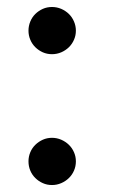

<svg xmlns="http://www.w3.org/2000/svg" viewBox="-20 -514 320 546"><path d="M195.8 -55.2Q195.8 -41 190.4 -28.8Q185.1 -16.6 175.8 -7.6Q166.5 1.5 154.1 6.8Q141.6 12.2 127.9 12.2Q113.8 12.2 101.8 6.8Q89.8 1.5 80.6 -7.6Q71.3 -16.6 66.2 -28.8Q61 -41 61 -55.2Q61 -68.8 66.2 -81.1Q71.3 -93.3 80.6 -102.3Q89.8 -111.3 101.8 -116.7Q113.8 -122.1 127.9 -122.1Q141.6 -122.1 154.1 -116.7Q166.5 -111.3 175.8 -102.3Q185.1 -93.3 190.4 -81.1Q195.8 -68.8 195.8 -55.2ZM195.8 -426.8Q195.8 -413.1 190.4 -400.9Q185.1 -388.7 175.8 -379.6Q166.5 -370.6 154.1 -365.2Q141.6 -359.9 127.9 -359.9Q113.8 -359.9 101.8 -365.2Q89.8 -370.6 80.6 -379.6Q71.3 -388.7 66.2 -400.9Q61 -413.1 61 -426.8Q61 -440.4 66.2 -452.9Q71.3 -465.3 80.6 -474.4Q89.8 -483.4 101.8 -488.8Q113.8 -494.1 127.9 -494.1Q141.6 -494.1 154.1 -488.8Q166.5 -483.4 175.8 -474.4Q185.1 -465.3 190.4 -452.9Q195.8 -440.4 195.8 -426.8Z"/></svg>

Font: BabelStone Ogham Special
Style: Regular
Weight: 400
Designer: Andrew West
Foundry: BabelStone
Version: Version 1.02 March 14, 2022